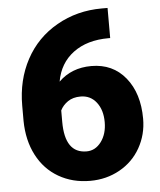

<svg xmlns="http://www.w3.org/2000/svg" viewBox="-52 -767 684 822"><g transform="rotate(-5 289.5 -355.5)"><path d="M440.9 -721.2V-591.8H433.6Q341.3 -591.8 282 -547.6Q222.7 -503.4 209 -424.8Q264.6 -479.5 349.6 -479.5Q441.9 -479.5 496.6 -412.1Q551.3 -344.7 551.3 -235.4Q551.3 -167.5 519.3 -110.8Q487.3 -54.2 429.9 -22.2Q372.6 9.8 302.7 9.8Q227.1 9.8 167.5 -24.7Q107.9 -59.1 74.7 -123Q41.5 -187 40.5 -270.5V-336.4Q40.5 -446.3 87.6 -533.9Q134.8 -621.6 222.2 -671.4Q309.6 -721.2 416 -721.2ZM292.5 -353.5Q259.8 -353.5 237.8 -338.4Q215.8 -323.2 205.1 -301.3V-252Q205.1 -117.2 298.3 -117.2Q335.9 -117.2 361.1 -150.9Q386.2 -184.6 386.2 -235.4Q386.2 -287.6 360.6 -320.6Q335 -353.5 292.5 -353.5Z"/></g></svg>

Font: Sadagaat-English
Style: Regular
Weight: 900
Designer: Ahmed alsheikh
Foundry: Ahmed alsheikh Design
Version: Version 2.137;January 17, 2018;FontCreator 11.0.0.2408 64-bi